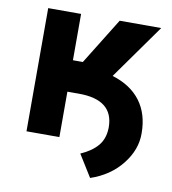

<svg xmlns="http://www.w3.org/2000/svg" viewBox="-78 -596 726 811"><g transform="rotate(10 285.5 -190.0)"><path d="M381.3 -293.5Q461.4 -269 502.7 -213.6Q543.9 -158.2 543.9 -76.2Q544.9 -5.9 495.1 56.9Q445.3 119.6 362.3 147.5L303.7 53.2Q351.6 32.2 377 1.7Q402.3 -28.8 402.8 -76.2Q402.8 -194.8 254.4 -194.8H204.6V0H63.5V-528.3H204.6V-329.6H247.1L370.1 -528.3H548.3Z"/></g></svg>

Font: Roboto-o
Style: o-Bold
Weight: 700
Designer: Google
Version: Version 2.134; 2016; ttfautohint (v1.6)